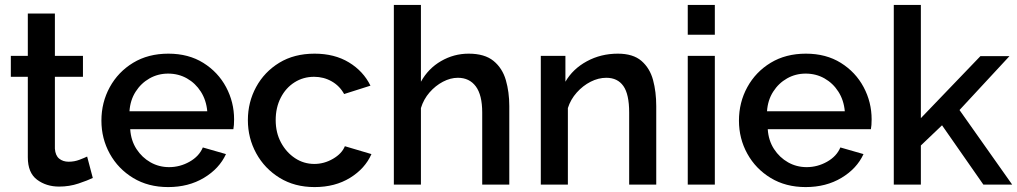

<svg xmlns="http://www.w3.org/2000/svg" viewBox="-20 -750 4133 780"><path d="M357 -27Q336 -17 299 -4.5Q262 8 220 8Q168 8 130.5 -20Q93 -48 93 -111V-438H24V-523H93V-695H203V-523H317V-438H203V-146Q205 -118 220.5 -105.5Q236 -93 259 -93Q282 -93 303 -101Q324 -109 334 -114Z M663 10Q582 10 521 -27Q460 -64 426 -125.5Q392 -187 392 -260Q392 -334 426 -396Q460 -458 521 -495Q582 -532 664 -532Q746 -532 806 -494.5Q866 -457 898.5 -396Q931 -335 931 -265Q931 -240 928 -225H509Q512 -179 534.5 -144.5Q557 -110 591.5 -90.5Q626 -71 667 -71Q711 -71 750 -93Q789 -115 804 -151L898 -124Q871 -65 808.5 -27.5Q746 10 663 10ZM506 -298H822Q818 -343 796 -377.5Q774 -412 739.5 -431.5Q705 -451 663 -451Q622 -451 587.5 -431.5Q553 -412 531 -377.5Q509 -343 506 -298Z M1258 10Q1177 10 1116 -27.5Q1055 -65 1021 -127Q987 -189 987 -262Q987 -335 1020.5 -396.5Q1054 -458 1114.5 -495Q1175 -532 1258 -532Q1339 -532 1397.5 -496.5Q1456 -461 1485 -402L1378 -368Q1360 -401 1327.5 -419.5Q1295 -438 1256 -438Q1212 -438 1176.5 -415.5Q1141 -393 1120.5 -353Q1100 -313 1100 -262Q1100 -211 1121.5 -171Q1143 -131 1178.5 -107.5Q1214 -84 1257 -84Q1297 -84 1333 -105Q1369 -126 1381 -156L1489 -124Q1463 -65 1402 -27.5Q1341 10 1258 10Z M2049 0H1939V-293Q1939 -364 1913 -399Q1887 -434 1840 -434Q1810 -434 1779.5 -418Q1749 -402 1725 -374.5Q1701 -347 1690 -311V0H1580V-730H1690V-418Q1720 -472 1772 -502Q1824 -532 1884 -532Q1949 -532 1985 -502.5Q2021 -473 2035 -424.5Q2049 -376 2049 -319Z M2646 0H2536V-293Q2536 -367 2512.5 -400.5Q2489 -434 2443 -434Q2411 -434 2379.5 -418Q2348 -402 2323 -374Q2298 -346 2287 -311V0H2177V-523H2277V-418Q2307 -470 2364 -501Q2421 -532 2490 -532Q2552 -532 2586 -502.5Q2620 -473 2633 -425Q2646 -377 2646 -319Z M2774 -609V-730H2884V-609ZM2774 0V-523H2884V0Z M3253 10Q3172 10 3111 -27Q3050 -64 3016 -125.5Q2982 -187 2982 -260Q2982 -334 3016 -396Q3050 -458 3111 -495Q3172 -532 3254 -532Q3336 -532 3396 -494.5Q3456 -457 3488.5 -396Q3521 -335 3521 -265Q3521 -240 3518 -225H3099Q3102 -179 3124.5 -144.5Q3147 -110 3181.5 -90.5Q3216 -71 3257 -71Q3301 -71 3340 -93Q3379 -115 3394 -151L3488 -124Q3461 -65 3398.5 -27.5Q3336 10 3253 10ZM3096 -298H3412Q3408 -343 3386 -377.5Q3364 -412 3329.5 -431.5Q3295 -451 3253 -451Q3212 -451 3177.5 -431.5Q3143 -412 3121 -377.5Q3099 -343 3096 -298Z M3975 0 3807 -241 3721 -159V0H3611V-730H3721V-270L3963 -522H4081L3878 -303L4092 0Z"/></svg>

Font: Raleway SemiBold
Style: Regular
Weight: 600
Designer: Matt McInerney, Pablo Impallari, Rodrigo Fuenzalida
Foundry: Matt McInerney, Pablo Impallari, Rodrigo Fuenzalida
Version: Version 4.026